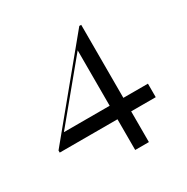

<svg xmlns="http://www.w3.org/2000/svg" viewBox="-130 -537 744 764"><g transform="rotate(-30 242.5 -155.5)"><path d="M12.9 -27.4V-37.1L332.3 -425L339.5 -418.5L62.1 -82.3V-89.5H454V-27.4ZM278.2 113.7V-347.6L332.3 -425H341.1V113.7Z"/></g></svg>

Font: Playfair 144pt SemiExpanded Light
Style: Regular
Weight: 300
Width: 6
Designer: Claus Eggers Sørensen
Foundry: Claus Eggers Sørensen
Version: Version 2.203